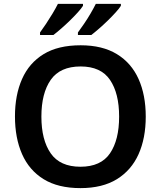

<svg xmlns="http://www.w3.org/2000/svg" viewBox="-20 -958 827 988"><path d="M730 -358Q730 -247 693 -164.5Q656 -82 581.5 -36Q507 10 394 10Q279 10 204.5 -36Q130 -82 93.5 -165Q57 -248 57 -359Q57 -469 93.5 -551.5Q130 -634 204.5 -679.5Q279 -725 395 -725Q507 -725 581.5 -679.5Q656 -634 693 -551.5Q730 -469 730 -358ZM193 -358Q193 -238 241 -169Q289 -100 394 -100Q499 -100 546 -169Q593 -238 593 -358Q593 -478 546 -547Q499 -616 395 -616Q289 -616 241 -547Q193 -478 193 -358ZM602 -928Q594 -915 576 -895Q558 -875 535.5 -853Q513 -831 490 -811Q467 -791 450 -778H381V-791Q395 -810 412.5 -835.5Q430 -861 446 -888.5Q462 -916 473 -938H602ZM407 -928Q399 -915 381 -895Q363 -875 340.5 -853Q318 -831 295 -811Q272 -791 255 -778H186V-791Q200 -810 217 -835.5Q234 -861 250.5 -888.5Q267 -916 278 -938H407Z"/></svg>

Font: Noto Sans Thai Looped SemiBold
Style: Regular
Weight: 600
Designer: Sasikarn Vongin, Ben Mitchell
Foundry: The Fontpad Ltd
Version: Version 1.001; ttfautohint (v1.8.4.7-5d5b)